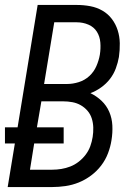

<svg xmlns="http://www.w3.org/2000/svg" viewBox="-23 -755 543 775"><path d="M8 0 37 -176H-3V-241H48L129 -735H287Q315 -735 341.5 -730Q368 -725 390.5 -712Q413 -699 428.5 -678.5Q444 -658 452 -633Q460 -608 460.5 -580.5Q461 -553 457 -525Q453 -502 444.5 -479Q436 -456 421 -436.5Q406 -417 385 -402Q364 -387 342 -379Q367 -367 387 -348Q407 -329 418 -303.5Q429 -278 430.5 -248.5Q432 -219 427 -189Q423 -163 413 -136.5Q403 -110 385.5 -87Q368 -64 344.5 -46.5Q321 -29 295 -18.5Q269 -8 241.5 -4Q214 0 188 0ZM155 -416H248Q271 -416 295 -423.5Q319 -431 337.5 -448Q356 -465 366 -488Q376 -511 380 -534Q384 -559 382 -583.5Q380 -608 368 -627Q356 -646 334 -655.5Q312 -665 287 -665H196ZM98 -70H188Q206 -70 224.5 -73Q243 -76 261 -83Q279 -90 295 -102.5Q311 -115 323 -131Q335 -147 341.5 -165Q348 -183 351 -202Q354 -221 353.5 -240Q353 -259 347.5 -276.5Q342 -294 330.5 -307.5Q319 -321 303.5 -330Q288 -339 269.5 -342.5Q251 -346 231 -346H144L126 -241H234V-176H115Z"/></svg>

Font: Iosevka SS04 Oblique
Style: Regular
Weight: 400
Italic angle: -9°
Monospace: yes
Designer: Belleve Invis
Foundry: Belleve Invis
Version: Version 19.0.0; ttfautohint (v1.8.4)